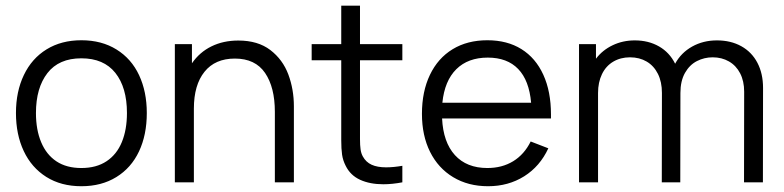

<svg xmlns="http://www.w3.org/2000/svg" viewBox="-20 -641 2756 675"><path d="M266.1 13.7Q194.8 13.7 142.8 -19Q90.8 -51.8 63.5 -109.9Q36.1 -168 36.1 -243.7Q36.1 -319.3 64 -377.4Q91.8 -435.5 143.8 -467.5Q195.8 -499.5 266.1 -499.5Q337.4 -499.5 389.6 -467Q441.9 -434.6 469 -376.7Q496.1 -318.8 496.1 -243.7Q496.1 -167 468.8 -108.9Q441.4 -50.8 389.2 -18.6Q336.9 13.7 266.1 13.7ZM266.1 -50.3Q318.8 -50.3 354.7 -74.2Q390.6 -98.1 408.4 -141.6Q426.3 -185.1 426.3 -243.7Q426.3 -333.5 385.5 -384.8Q344.7 -436 266.1 -436Q187 -436 146.7 -384Q106.4 -332 106.4 -243.7Q106.4 -184.6 124.8 -140.9Q143.1 -97.2 178.5 -73.7Q213.9 -50.3 266.1 -50.3Z M1013.2 0H946.3V-248Q946.3 -334 911.9 -384.5Q877.4 -435.1 805.7 -435.1Q736.3 -435.1 699 -388.7Q661.6 -342.3 661.6 -259.3V0H594.7V-485.8H654.8V-418.5Q681.6 -457.5 723.4 -478Q765.1 -498.5 817.9 -498.5Q886.7 -498.5 930.4 -465.1Q974.1 -431.6 993.7 -379.2Q1013.2 -326.7 1013.2 -267.1Z M1327.6 6.8Q1280.8 6.8 1246.3 -8.8Q1211.9 -24.4 1195.3 -58.1Q1185.5 -77.1 1182.6 -97.4Q1179.7 -117.7 1179.7 -147.9V-429.2H1075.7V-485.8H1179.7V-621.1H1245.6V-485.8H1394.5V-429.2H1245.6V-151.9Q1245.6 -129.9 1247.6 -116Q1249.5 -102.1 1255.4 -91.3Q1266.6 -70.8 1286.6 -61.8Q1306.6 -52.7 1337.4 -52.7Q1363.3 -52.7 1394.5 -58.1V0Q1358.9 6.8 1327.6 6.8Z M1695.8 13.7Q1626 13.7 1573.2 -18.1Q1520.5 -49.8 1491.9 -107.2Q1463.4 -164.6 1463.4 -240.7Q1463.4 -319.3 1491.5 -377.9Q1519.5 -436.5 1571.3 -468Q1623 -499.5 1693.4 -499.5Q1763.2 -499.5 1813.2 -468.3Q1863.3 -437 1890.1 -378.2Q1917 -319.3 1917 -238.8V-224.6H1534.2Q1538.1 -141.1 1579.3 -95.7Q1620.6 -50.3 1693.4 -50.3Q1745.1 -50.3 1784.2 -74.2Q1823.2 -98.1 1845.7 -143.6L1907.7 -119.6Q1878.4 -56.2 1822.8 -21.2Q1767.1 13.7 1695.8 13.7ZM1847.2 -279.8Q1840.3 -358.4 1801.8 -398.4Q1763.2 -438.5 1694.8 -438.5Q1625.5 -438.5 1584.2 -397.7Q1543 -356.9 1535.2 -279.8Z M2662.1 0H2595.7L2596.2 -318.8Q2596.2 -356 2582 -383.3Q2567.9 -410.6 2542.7 -425Q2517.6 -439.5 2485.4 -439.5Q2456.1 -439.5 2430.2 -426.3Q2404.3 -413.1 2388.2 -384.8Q2372.1 -356.4 2372.1 -314L2371.6 0H2306.6L2307.1 -314.5Q2307.1 -353 2293 -381.3Q2278.8 -409.7 2253.4 -424.6Q2228 -439.5 2194.8 -439.5Q2161.6 -439.5 2135.7 -424.1Q2109.9 -408.7 2096.2 -380.1Q2082.5 -351.6 2082.5 -314V0H2015.6V-485.8H2075.2V-434.6Q2098.1 -464.8 2133.8 -481.9Q2169.4 -499 2211.9 -499Q2259.8 -499 2296.9 -477.8Q2334 -456.5 2353.5 -417Q2374.5 -455.6 2413.3 -477.3Q2452.1 -499 2500.5 -499Q2549.3 -499 2586.2 -478.5Q2623 -458 2642.8 -420.2Q2662.6 -382.3 2662.6 -332Z"/></svg>

Font: Potro Sans Bangla
Style: Regular
Weight: 400
Designer: Jayed Ahsan Saad
Foundry: Codepotro
Version: Potro Sans Bangla;Version 0.996;CodepotroFonts;